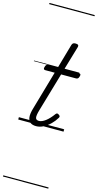

<svg xmlns="http://www.w3.org/2000/svg" viewBox="-210 -1049 821 1588"><g transform="rotate(15 200.5 -255.0)"><path d="M156 15Q125 15 106.5 1.5Q88 -12 84.5 -42.5Q81 -73 96 -122L191 -452H110Q100 -452 97 -458.5Q94 -465 98 -477Q101 -489 107 -494.5Q113 -500 123 -500H205L265 -710Q269 -721 275.5 -725.5Q282 -730 296 -730Q312 -730 318 -724Q324 -718 321 -707L260 -500H386Q397 -500 400 -494Q403 -488 399 -476Q396 -463 389.5 -457.5Q383 -452 374 -452H246L148 -117Q135 -72 138.5 -52.5Q142 -33 168 -33Q193 -33 224 -56.5Q255 -80 286 -123Q292 -131 298.5 -131.5Q305 -132 313 -126Q323 -120 324 -113.5Q325 -107 321 -101Q302 -69 275.5 -43Q249 -17 218.5 -1Q188 15 156 15ZM0 478H388V488H0ZM0 -20H388V0H0ZM0 -505H388V-500H0ZM0 -998H388V-988H0Z"/></g></svg>

Font: Playwrite AU SA Guides
Style: Regular
Weight: 400
Designer: Veronika Burian, José Scaglione
Foundry: TypeTogether
Version: Version 1.003